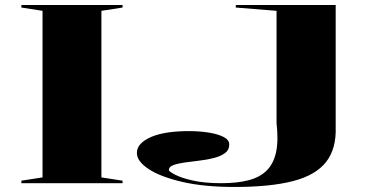

<svg xmlns="http://www.w3.org/2000/svg" viewBox="-20 -728 1454 763"><path d="M467 -708V-698L383 -685V-23L467 -10V0H65V-10L149 -23V-685L65 -698V-708ZM912 15Q792 15 705 -5Q618 -25 571 -56Q524 -87 524 -120Q524 -141 539.5 -157Q555 -173 582.5 -184.5Q610 -196 647.5 -201.5Q685 -207 730 -207Q774 -207 810.5 -201Q847 -195 869 -183.5Q891 -172 891 -154Q891 -132 874 -119.5Q857 -107 829.5 -100Q802 -93 771 -89.5Q740 -86 712.5 -82Q685 -78 668 -71.5Q651 -65 651 -52Q651 -47 675.5 -34Q700 -21 746.5 -10.5Q793 0 859 0Q922 0 967 -11.5Q1012 -23 1039.5 -50Q1067 -77 1077 -123Q1087 -169 1079 -239V-685L917 -698V-708H1314V-223Q1317 -137 1276 -84.5Q1235 -32 1145 -8.5Q1055 15 912 15Z"/></svg>

Font: Kalnia Expanded
Style: Regular
Weight: 400
Width: 7
Designer: Frida Medrano
Foundry: Frida Medrano
Version: Version 1.105